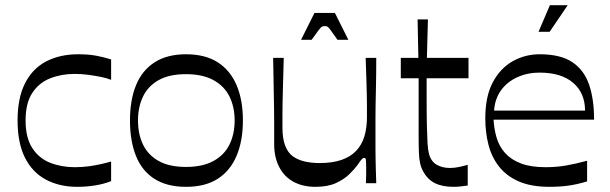

<svg xmlns="http://www.w3.org/2000/svg" viewBox="-20 -709 2360 743"><path d="M279 14Q210 14 157.5 -14Q105 -42 76.5 -99Q48 -156 48 -243Q48 -330 77 -387Q106 -444 159 -471.5Q212 -499 283 -499Q322 -499 352 -493.5Q382 -488 410 -479V-400Q393 -407 370 -411.5Q347 -416 321.5 -419.5Q296 -423 269 -423Q218 -423 174.5 -406Q131 -389 105 -349.5Q79 -310 79 -243Q79 -176 105 -136Q131 -96 174.5 -79Q218 -62 269 -62Q298 -62 323.5 -65.5Q349 -69 371 -74Q393 -79 410 -84V-8Q382 3 348.5 8.5Q315 14 279 14Z M700 14Q626 14 577.5 -17Q529 -48 506 -106Q483 -164 483 -243Q483 -322 506.5 -379.5Q530 -437 578.5 -468Q627 -499 700 -499Q774 -499 822.5 -468Q871 -437 895.5 -379.5Q920 -322 920 -243Q920 -164 895.5 -106Q871 -48 822.5 -17Q774 14 700 14ZM700 -63Q764 -63 806 -86Q848 -109 868 -149.5Q888 -190 888 -243Q888 -295 868 -335.5Q848 -376 806 -399Q764 -422 700 -422Q635 -422 594 -399Q553 -376 533.5 -335.5Q514 -295 514 -243Q514 -190 533.5 -149.5Q553 -109 594 -86Q635 -63 700 -63Z M1201 14Q1151 14 1115 -6Q1079 -26 1060 -63.5Q1041 -101 1041 -151Q1041 -196 1041 -229.5Q1041 -263 1040.5 -291Q1040 -319 1039.5 -346.5Q1039 -374 1038.5 -407Q1038 -440 1037 -485H1078Q1077 -441 1076 -410Q1075 -379 1074.5 -355.5Q1074 -332 1073.5 -311.5Q1073 -291 1073 -268Q1073 -245 1073 -215Q1073 -173 1083.5 -145.5Q1094 -118 1113.5 -104Q1133 -90 1159.5 -84Q1186 -78 1217 -78Q1266 -78 1301 -90Q1336 -102 1358 -125Q1380 -148 1390 -181Q1400 -214 1400 -256Q1400 -278 1400 -296.5Q1400 -315 1399.5 -338Q1399 -361 1398 -396Q1397 -431 1395 -485H1436Q1436 -423 1435 -379Q1434 -335 1433.5 -305Q1433 -275 1433 -253.5Q1433 -232 1433 -214.5Q1433 -197 1433 -179Q1433 -153 1433 -132Q1433 -111 1433.5 -91Q1434 -71 1434.5 -49Q1435 -27 1436 0H1396Q1397 -18 1397 -31.5Q1397 -45 1397 -55Q1397 -81 1396 -89.5Q1395 -98 1390 -98Q1385 -98 1380 -93Q1375 -88 1364 -71Q1353 -56 1333 -36Q1313 -16 1281 -1Q1249 14 1201 14ZM1145 -555 1197 -659H1276L1328 -555H1286Q1267 -582 1259 -593Q1251 -604 1247 -606Q1243 -608 1236 -608Q1231 -608 1226.5 -606Q1222 -604 1213.5 -593Q1205 -582 1186 -555Z M1735 14Q1692 14 1663.5 0Q1635 -14 1618 -45Q1610 -59 1606 -76Q1602 -93 1601 -119.5Q1600 -146 1600 -191Q1600 -222 1600 -256.5Q1600 -291 1600 -322.5Q1600 -354 1600 -376.5Q1600 -399 1600 -406H1531V-485H1599L1596 -634H1636L1632 -485H1793V-406H1631Q1631 -385 1631 -365.5Q1631 -346 1631 -329Q1631 -264 1632 -221.5Q1633 -179 1634.5 -154Q1636 -129 1640 -114Q1648 -84 1670 -71.5Q1692 -59 1721 -59Q1739 -59 1757.5 -63Q1776 -67 1790 -71V9Q1781 10 1766 12Q1751 14 1735 14Z M2107 14Q2036 14 1988.5 -6.5Q1941 -27 1912 -63.5Q1883 -100 1870.5 -148Q1858 -196 1858 -251Q1858 -336 1887 -390.5Q1916 -445 1964 -472Q2012 -499 2068 -499Q2150 -499 2195.5 -468Q2241 -437 2260 -380.5Q2279 -324 2279 -246H1890Q1892 -209 1902 -175.5Q1912 -142 1935 -116.5Q1958 -91 1996 -76.5Q2034 -62 2091 -62Q2133 -62 2170.5 -68.5Q2208 -75 2252 -87V-7Q2212 5 2178.5 9.5Q2145 14 2107 14ZM2244 -281Q2244 -349 2198 -388.5Q2152 -428 2068 -428Q2021 -428 1981.5 -410Q1942 -392 1918.5 -359Q1895 -326 1892 -281ZM2064 -586 2108 -689H2177L2107 -586Z"/></svg>

Font: Ojuju Medium
Style: Regular
Weight: 500
Designer: Chisaokwu Joboson, Mirko Velimirovic
Foundry: Udi Foundry
Version: Version 1.000